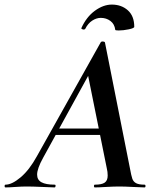

<svg xmlns="http://www.w3.org/2000/svg" viewBox="-58 -818 683 838"><path d="M-34 -12Q-6 -12 32 -44Q70 -76 103 -136L382 -634Q384 -637 390 -637Q393 -637 396 -636Q399 -635 400 -633L509 -84Q515 -51 519.5 -38Q524 -25 536 -18.5Q548 -12 573 -12Q577 -12 577 -6Q577 0 573 0Q557 0 523 -2Q485 -4 462 -4Q440 -4 404 -2Q372 0 356 0Q352 0 352 -6Q352 -12 356 -12Q386 -12 399 -21Q412 -30 412 -52Q412 -68 408 -84L323 -505L379 -582L130 -129Q104 -82 104 -56Q104 -33 123 -22.5Q142 -12 181 -12Q185 -12 184.5 -6Q184 0 180 0Q167 0 129 -2Q83 -4 58 -4Q37 -4 9 -2Q-19 0 -34 0Q-38 0 -38 -6Q-38 -12 -34 -12ZM186 -257H405L407 -229H171ZM382 -740Q363 -740 344.5 -728Q326 -716 314 -692Q311 -689 308 -689Q304 -689 300 -691Q296 -693 297 -695Q319 -744 356 -771Q393 -798 430 -798Q472 -798 500 -773Q528 -748 528 -701Q528 -695 504 -690Q480 -685 460 -685Q445 -685 445 -688Q442 -713 424 -726.5Q406 -740 382 -740Z"/></svg>

Font: Cormorant Garamond
Style: Bold Italic
Weight: 700
Italic angle: -10°
Designer: Christian Thalmann (Catharsis Fonts)
Foundry: Catharsis Fonts
Version: Version 4.000